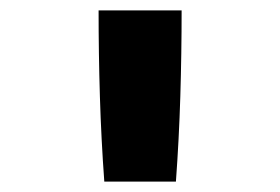

<svg xmlns="http://www.w3.org/2000/svg" viewBox="-20 -792 540 370"><path d="M181 -442Q175 -524 172.5 -606.5Q170 -689 170 -772H330Q330 -689 327.5 -606.5Q325 -524 319 -442Z"/></svg>

Font: Iosevka Aile Heavy
Style: Regular
Weight: 900
Designer: Belleve Invis
Foundry: Belleve Invis
Version: Version 31.1.0; ttfautohint (v1.8.4)